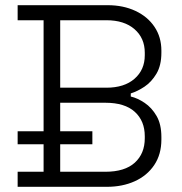

<svg xmlns="http://www.w3.org/2000/svg" viewBox="-20 -720 700 740"><path d="M48 0V-58H148V-642H48V-700H395Q455 -700 502 -678Q549 -656 575.5 -616.5Q602 -577 602 -525V-517Q602 -468 583 -436Q564 -404 537 -386Q510 -368 484 -360V-348Q510 -342 537.5 -323.5Q565 -305 583.5 -273Q602 -241 602 -192V-182Q602 -125 574.5 -84Q547 -43 499.5 -21.5Q452 0 392 0ZM212 -58H386Q461 -58 499.5 -93Q538 -128 538 -187V-195Q538 -254 499.5 -289Q461 -324 386 -324H212ZM212 -382H390Q459 -382 498.5 -416.5Q538 -451 538 -507V-517Q538 -573 498.5 -607.5Q459 -642 390 -642H212ZM48 -164V-214H336V-164Z"/></svg>

Font: Space Grotesk Light Light
Style: Regular
Weight: 300
Version: Version 2.000